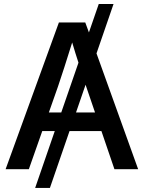

<svg xmlns="http://www.w3.org/2000/svg" viewBox="-20 -839 713 952"><path d="M543 -819.3 458.5 -574.2 665 0H547.4L482.9 -189H324.7L227.5 92.8H154.3L251.5 -189H189.5L123 0H7.8L272 -727.5H402.8L420.9 -678.2L469.7 -819.3ZM283.7 -281.2 369.1 -528.3Q361.8 -550.3 354 -575.2Q346.2 -600.1 337.9 -628.4Q315.9 -557.6 299.3 -506.3Q282.7 -455.1 267.6 -410.2L222.2 -281.2ZM404.3 -418.9 356.9 -281.2H451.2L407.2 -410.2Q405.8 -414.6 404.3 -418.9Z"/></svg>

Font: Inter Display Medium
Style: Regular
Weight: 500
Designer: Rasmus Andersson
Foundry: rsms
Version: Version 4.001;git-9221beed3